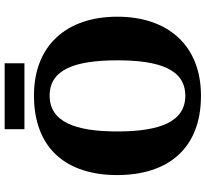

<svg xmlns="http://www.w3.org/2000/svg" viewBox="-50 -844 904 845"><g transform="rotate(-90 402.5 -422.0)"><path d="M256 -767H546V-854H256ZM403 10C626 10 751 -137 751 -358C751 -580 626 -725 404 -725C169 -725 54 -580 54 -359C54 -137 169 10 403 10ZM403 -59C289 -59 246 -170 246 -358C246 -546 289 -656 404 -656C518 -656 559 -546 559 -358C559 -170 518 -59 403 -59Z"/></g></svg>

Font: Noto Serif Malayalam ExtraBold
Style: Regular
Weight: 800
Designer: Indian type Foundry, Jelle Bosma, Monotype Design Team
Foundry: Monotype Imaging Inc.
Version: Version 2.104